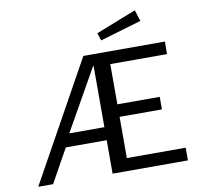

<svg xmlns="http://www.w3.org/2000/svg" viewBox="-97 -1042 1212 1147"><g transform="rotate(-10 509.0 -469.0)"><path d="M794 -938 550 -842 565 -796 816 -870ZM951 -77H594V-327H851V-403H594V-647H938L939 -723H444L43 0H133L246 -203H494V0H951ZM494 -282H281L494 -659Z"/></g></svg>

Font: United Sans
Style: Regular
Weight: 400
Designer: Pablo Impallari, Rodrigo Fuenzalida (Modified by Dan O. Williams)
Version: Version 1.000;PS 001.000;hotconv 1.0.88;makeotf.lib2.5.64775